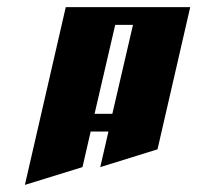

<svg xmlns="http://www.w3.org/2000/svg" viewBox="-20 -520 555 540"><path d="M165 -500H515L423 -100L262 -50L285 -150H235L212 -50L50 0ZM304 -450 246 -200H296L354 -450Z"/></svg>

Font: SOV_Meka
Style: Italic
Weight: 400
Italic angle: -13°
Version: Version 1.00